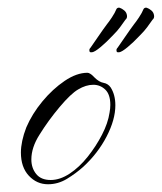

<svg xmlns="http://www.w3.org/2000/svg" viewBox="-20 -461 418 496"><path d="M287 -326Q281 -325 281 -330Q280 -334 284 -338Q291 -348 304 -367Q317 -386 326 -398Q331 -404 339 -416Q347 -428 351 -438Q354 -442 359 -441Q365 -439 371 -434Q377 -429 378 -421Q379 -414 374 -410Q366 -399 360 -390.5Q354 -382 340 -368Q325 -352 310 -339.5Q295 -327 288 -326ZM217 -326Q211 -325 211 -330Q210 -334 214 -338Q221 -348 234 -367Q247 -386 256 -398Q261 -404 269 -416Q277 -428 281 -438Q284 -442 289 -441Q295 -439 301 -434Q307 -429 308 -421Q309 -414 304 -410Q296 -399 290 -390.5Q284 -382 270 -368Q255 -352 240 -339.5Q225 -327 218 -326ZM104 15Q75 15 54.5 -7Q34 -29 34 -67Q34 -81 37.5 -97.5Q41 -114 48 -132Q63 -167 89.5 -199Q116 -231 147 -252Q178 -273 206 -273Q209 -273 213 -270.5Q217 -268 219 -266L224 -261Q236 -249 247.5 -247Q259 -245 266 -235Q278 -216 278 -189Q278 -152 255.5 -108.5Q233 -65 195 -30Q176 -13 153 1Q130 15 104 15ZM111 4Q135 4 160 -12.5Q185 -29 206.5 -56Q228 -83 243.5 -113Q259 -143 263 -170Q264 -175 264.5 -180.5Q265 -186 265 -190Q265 -217 252 -229.5Q239 -242 221 -242Q202 -242 182 -230Q163 -219 134 -184.5Q105 -150 82 -113Q61 -80 61 -49Q61 -27 73.5 -11.5Q86 4 111 4Z"/></svg>

Font: The Nautigal
Style: Regular
Weight: 400
Designer: Robert E. Leuschke
Foundry: Robert E. Leuschke
Version: Version 1.100; ttfautohint (v1.8.3)